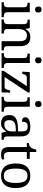

<svg xmlns="http://www.w3.org/2000/svg" viewBox="1399 -2199 810 3648"><g transform="rotate(90 1804.0 -375.0)"><path d="M23 0V-42H36Q58 -42 76.5 -46.5Q95 -51 106.5 -65.5Q118 -80 118 -109V-426Q118 -456 106.5 -470.5Q95 -485 76.5 -489.5Q58 -494 36 -494H33V-536H212V-114Q212 -83 223 -67.5Q234 -52 253 -47Q272 -42 294 -42H307V0ZM161 -636Q137 -636 120.5 -650Q104 -664 104 -698Q104 -733 120.5 -746.5Q137 -760 161 -760Q184 -760 201 -746.5Q218 -733 218 -698Q218 -664 201 -650Q184 -636 161 -636Z M348 0V-42H356Q390 -42 414 -54.5Q438 -67 438 -114V-426Q438 -470 414.5 -482Q391 -494 358 -494H353V-536H515L528 -455H533Q554 -493 577.5 -512.5Q601 -532 629 -539Q657 -546 689 -546Q768 -546 812.5 -499.5Q857 -453 857 -350V-114Q857 -67 877.5 -54.5Q898 -42 932 -42H937V0H763V-345Q763 -410 738.5 -446Q714 -482 653 -482Q608 -482 581.5 -459.5Q555 -437 543.5 -400Q532 -363 532 -320V-109Q532 -65 555.5 -53.5Q579 -42 612 -42H617V0Z M988 0V-42H1001Q1023 -42 1041.5 -46.5Q1060 -51 1071.5 -65.5Q1083 -80 1083 -109V-426Q1083 -456 1071.5 -470.5Q1060 -485 1041.5 -489.5Q1023 -494 1001 -494H998V-536H1177V-114Q1177 -83 1188 -67.5Q1199 -52 1218 -47Q1237 -42 1259 -42H1272V0ZM1126 -636Q1102 -636 1085.5 -650Q1069 -664 1069 -698Q1069 -733 1085.5 -746.5Q1102 -760 1126 -760Q1149 -760 1166 -746.5Q1183 -733 1183 -698Q1183 -664 1166 -650Q1149 -636 1126 -636Z M1327 0V-40L1617 -479H1461Q1421 -479 1408 -458.5Q1395 -438 1384 -398L1383 -394H1341L1351 -536H1734V-495L1443 -57H1625Q1660 -57 1673 -82Q1686 -107 1693 -139L1698 -162H1740L1735 0Z M1819 0V-42H1832Q1854 -42 1872.5 -46.5Q1891 -51 1902.5 -65.5Q1914 -80 1914 -109V-426Q1914 -456 1902.5 -470.5Q1891 -485 1872.5 -489.5Q1854 -494 1832 -494H1829V-536H2008V-114Q2008 -83 2019 -67.5Q2030 -52 2049 -47Q2068 -42 2090 -42H2103V0ZM1957 -636Q1933 -636 1916.5 -650Q1900 -664 1900 -698Q1900 -733 1916.5 -746.5Q1933 -760 1957 -760Q1980 -760 1997 -746.5Q2014 -733 2014 -698Q2014 -664 1997 -650Q1980 -636 1957 -636Z M2321 10Q2254 10 2210 -29Q2166 -68 2166 -150Q2166 -230 2222.5 -268Q2279 -306 2394 -310L2477 -313V-373Q2477 -409 2471 -436.5Q2465 -464 2445 -480Q2425 -496 2384 -496Q2346 -496 2326 -482Q2306 -468 2299.5 -443.5Q2293 -419 2293 -387Q2251 -387 2229.5 -401.5Q2208 -416 2208 -450Q2208 -485 2232.5 -506Q2257 -527 2298 -536.5Q2339 -546 2388 -546Q2480 -546 2525.5 -507Q2571 -468 2571 -373V-114Q2571 -72 2585 -57Q2599 -42 2633 -42H2636V0H2501L2485 -86H2477Q2456 -58 2436 -36.5Q2416 -15 2389.5 -2.5Q2363 10 2321 10ZM2344 -52Q2405 -52 2441 -89.5Q2477 -127 2477 -191V-272L2413 -269Q2328 -265 2295.5 -234.5Q2263 -204 2263 -145Q2263 -52 2344 -52Z M2919 10Q2843 10 2808.5 -24.5Q2774 -59 2774 -145V-479H2698V-519Q2716 -519 2738 -526.5Q2760 -534 2776 -551Q2793 -569 2804 -595Q2815 -621 2822 -659H2868V-536H2999V-479H2868V-142Q2868 -91 2889 -67Q2910 -43 2944 -43Q2962 -43 2977 -45Q2992 -47 3008 -50V-6Q2995 0 2969 5Q2943 10 2919 10Z M3318 10Q3210 10 3148 -59Q3086 -128 3086 -269Q3086 -409 3145.5 -477.5Q3205 -546 3321 -546Q3429 -546 3491 -477.5Q3553 -409 3553 -269Q3553 -128 3493.5 -59Q3434 10 3318 10ZM3320 -42Q3395 -42 3425.5 -99.5Q3456 -157 3456 -269Q3456 -381 3425 -437Q3394 -493 3319 -493Q3244 -493 3213.5 -437Q3183 -381 3183 -269Q3183 -157 3214 -99.5Q3245 -42 3320 -42Z"/></g></svg>

Font: Noto Serif NP Hmong
Style: Regular
Weight: 400
Designer: Dalton Maag Ltd
Foundry: Dalton Maag Ltd
Version: Version 1.001